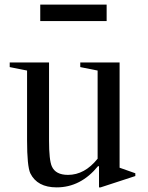

<svg xmlns="http://www.w3.org/2000/svg" viewBox="-20 -800 638 830"><path d="M402 -495 327 -510V-530H497V-75L565 -51V-39L415 10H408V-81L404 -82Q329 10 225 10Q141 10 111 -51Q97 -82 97 -193V-495L22 -510V-530H192V-193Q192 -108 204 -81Q220 -44 274 -44Q346 -44 402 -114ZM441 -709H154V-780H441Z"/></svg>

Font: Libre Caslon Text
Style: Regular
Weight: 400
Designer: Pablo Impallari, Rodrigo Fuenzalida
Foundry: Pablo Impallari, Rodrigo Fuenzalida
Version: Version 1.002